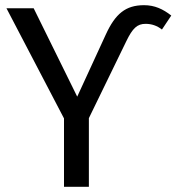

<svg xmlns="http://www.w3.org/2000/svg" viewBox="-20 -721 681 741"><path d="M227 0H323V-265L467 -561C492 -613 510 -629 542 -629C565 -629 586 -622 605 -607L641 -661C609 -686 577 -701 536 -701C465 -701 425 -668 388 -587L278 -348L110 -689H5L227 -264Z"/></svg>

Font: Fira Sans
Style: Regular
Weight: 400
Designer: Carrois Corporate & Edenspiekermann AG
Foundry: Carrois Corporate GbR & Edenspiekermann AG
Version: Version 4.203